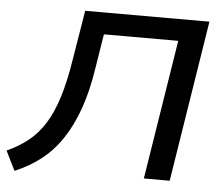

<svg xmlns="http://www.w3.org/2000/svg" viewBox="-61 -763 962 836"><g transform="rotate(5 419.5 -344.5)"><path d="M32 16 -10 -69Q43 -93 83.5 -125.5Q124 -158 154 -206Q184 -254 205.5 -322.5Q227 -391 242 -486L278 -705H821L709 0H596L693 -610H368L344 -460Q329 -361 302 -284Q275 -207 237 -149.5Q199 -92 148 -51.5Q97 -11 32 16Z"/></g></svg>

Font: Nunito Sans 10pt SemiExpanded SemiBold
Style: Italic
Weight: 600
Width: 6
Italic angle: -9°
Designer: Vernon Adams
Foundry: Vernon Adams
Version: Version 3.101;gftools[0.9.27]